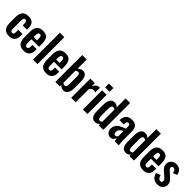

<svg xmlns="http://www.w3.org/2000/svg" viewBox="398 -2446 4091 4091"><g transform="rotate(45 2443.0 -400.5)"><path d="M226.1 8.8Q41 8.8 41 -202.1V-376Q41 -479 85.2 -533Q129.4 -586.9 226.1 -586.9Q317.9 -586.9 360.4 -543Q402.8 -499 402.8 -409.2V-360.8H274.9V-412.1Q274.9 -456.5 264.2 -473.9Q253.4 -491.2 227.1 -491.2Q197.8 -491.2 187.3 -470.2Q176.8 -449.2 176.8 -393.1V-181.2Q176.8 -127 188.2 -106.9Q199.7 -86.9 227.1 -86.9Q254.9 -86.9 264.9 -105.5Q274.9 -124 274.9 -165V-227.1H402.8V-171.9Q402.8 -82.5 359.9 -36.9Q316.9 8.8 226.1 8.8Z M666 8.8Q570.3 8.8 525.1 -44.7Q480 -98.1 480 -203.1V-375Q480 -480.5 525.6 -533.7Q571.3 -586.9 666 -586.9Q764.2 -586.9 804.4 -532.2Q844.7 -477.5 844.7 -366.2V-283.2H614.7V-168.9Q614.7 -127 627.4 -107.9Q640.1 -88.9 667 -88.9Q692.9 -88.9 704.3 -107.4Q715.8 -126 715.8 -164.1V-212.9H843.8V-172.9Q843.8 -84 799.1 -37.6Q754.4 8.8 666 8.8ZM614.7 -350.1H715.8V-404.8Q715.8 -449.7 704.8 -469.2Q693.8 -488.8 666 -488.8Q637.2 -488.8 626 -467.8Q614.7 -446.8 614.7 -390.1Z M945.8 0V-810.1H1080.6V0Z M1345.7 8.8Q1250 8.8 1204.8 -44.7Q1159.7 -98.1 1159.7 -203.1V-375Q1159.7 -480.5 1205.3 -533.7Q1251 -586.9 1345.7 -586.9Q1443.8 -586.9 1484.1 -532.2Q1524.4 -477.5 1524.4 -366.2V-283.2H1294.4V-168.9Q1294.4 -127 1307.1 -107.9Q1319.8 -88.9 1346.7 -88.9Q1372.6 -88.9 1384 -107.4Q1395.5 -126 1395.5 -164.1V-212.9H1523.4V-172.9Q1523.4 -84 1478.8 -37.6Q1434.1 8.8 1345.7 8.8ZM1294.4 -350.1H1395.5V-404.8Q1395.5 -449.7 1384.5 -469.2Q1373.5 -488.8 1345.7 -488.8Q1316.9 -488.8 1305.7 -467.8Q1294.4 -446.8 1294.4 -390.1Z M1865.2 8.8Q1809.6 8.8 1753.4 -43V0H1618.7V-810.1H1753.4V-534.2Q1807.6 -586.9 1871.6 -586.9Q1908.7 -586.9 1935.1 -568.8Q1961.4 -550.8 1974.9 -520.5Q1988.3 -490.2 1993.9 -459.2Q1999.5 -428.2 1999.5 -394V-198.2Q1999.5 -137.7 1986.6 -92.8Q1973.6 -47.9 1942.9 -19.5Q1912.1 8.8 1865.2 8.8ZM1813.5 -85.9Q1829.1 -85.9 1839.4 -94Q1849.6 -102.1 1854.5 -117.7Q1859.4 -133.3 1861.3 -150.6Q1863.3 -168 1863.3 -192.9V-400.9Q1863.3 -445.3 1852.5 -470.7Q1841.8 -496.1 1813.5 -496.1Q1784.7 -496.1 1753.4 -472.2V-106Q1781.2 -85.9 1813.5 -85.9Z M2096.2 0V-578.1H2231.9V-488.8Q2261.2 -539.6 2291.3 -562.3Q2321.3 -585 2357.9 -585Q2371.1 -585 2378.9 -583V-441.9Q2345.2 -454.1 2323.2 -454.1Q2269 -454.1 2231.9 -397.9V0Z M2449.7 -669.9V-783.2H2585.4V-669.9ZM2449.7 0V-578.1H2585.4V0Z M2823.2 8.8Q2753.4 8.8 2718.8 -40.8Q2684.1 -90.3 2684.1 -196.8V-374Q2684.1 -420.9 2691.2 -458Q2698.2 -495.1 2713.9 -524.9Q2729.5 -554.7 2757.1 -570.8Q2784.7 -586.9 2822.3 -586.9Q2878.9 -586.9 2926.3 -541V-810.1H3063V0H2926.3V-41Q2877.9 8.8 2823.2 8.8ZM2872.1 -85Q2898.9 -85 2926.3 -104V-475.1Q2900.4 -494.1 2872.1 -494.1Q2820.3 -494.1 2820.3 -402.8V-187Q2820.3 -137.7 2831.3 -111.3Q2842.3 -85 2872.1 -85Z M3278.8 8.8Q3223.1 8.8 3188.5 -32.7Q3153.8 -74.2 3153.8 -127.9Q3153.8 -169.4 3168.2 -203.4Q3182.6 -237.3 3200.9 -258.5Q3219.2 -279.8 3255.9 -300.8Q3292.5 -321.8 3316.7 -331.8Q3340.8 -341.8 3386.7 -358.9V-409.2Q3386.7 -449.2 3377.4 -467.5Q3368.2 -485.8 3340.8 -485.8Q3294.4 -485.8 3293 -421.9L3290.5 -387.2L3161.6 -392.1Q3164.6 -491.7 3210.9 -539.3Q3257.3 -586.9 3351.6 -586.9Q3436.5 -586.9 3477.5 -540.5Q3518.6 -494.1 3518.6 -409.2V-142.1Q3518.6 -84.5 3528.8 0H3406.7Q3395.5 -60.5 3392.6 -83Q3380.4 -43.9 3351.8 -17.6Q3323.2 8.8 3278.8 8.8ZM3328.6 -91.8Q3346.2 -91.8 3361.8 -103.8Q3377.4 -115.7 3386.7 -129.9V-292Q3360.8 -276.9 3344.5 -265.1Q3328.1 -253.4 3312.3 -237.5Q3296.4 -221.7 3289.1 -202.9Q3281.7 -184.1 3281.7 -161.1Q3281.7 -128.9 3294.2 -110.4Q3306.6 -91.8 3328.6 -91.8Z M3748.5 8.8Q3678.7 8.8 3644 -40.8Q3609.4 -90.3 3609.4 -196.8V-374Q3609.4 -420.9 3616.5 -458Q3623.5 -495.1 3639.2 -524.9Q3654.8 -554.7 3682.4 -570.8Q3710 -586.9 3747.6 -586.9Q3804.2 -586.9 3851.6 -541V-810.1H3988.3V0H3851.6V-41Q3803.2 8.8 3748.5 8.8ZM3797.4 -85Q3824.2 -85 3851.6 -104V-475.1Q3825.7 -494.1 3797.4 -494.1Q3745.6 -494.1 3745.6 -402.8V-187Q3745.6 -137.7 3756.6 -111.3Q3767.6 -85 3797.4 -85Z M4267.1 8.8Q4171.4 8.8 4126.2 -44.7Q4081.1 -98.1 4081.1 -203.1V-375Q4081.1 -480.5 4126.7 -533.7Q4172.4 -586.9 4267.1 -586.9Q4365.2 -586.9 4405.5 -532.2Q4445.8 -477.5 4445.8 -366.2V-283.2H4215.8V-168.9Q4215.8 -127 4228.5 -107.9Q4241.2 -88.9 4268.1 -88.9Q4293.9 -88.9 4305.4 -107.4Q4316.9 -126 4316.9 -164.1V-212.9H4444.8V-172.9Q4444.8 -84 4400.1 -37.6Q4355.5 8.8 4267.1 8.8ZM4215.8 -350.1H4316.9V-404.8Q4316.9 -449.7 4305.9 -469.2Q4294.9 -488.8 4267.1 -488.8Q4238.3 -488.8 4227.1 -467.8Q4215.8 -446.8 4215.8 -390.1Z M4694.8 8.8Q4547.4 8.8 4507.8 -144L4608.9 -183.1Q4632.3 -85.9 4692.9 -85.9Q4715.8 -85.9 4728.3 -97.9Q4740.7 -109.9 4740.7 -130.9Q4740.7 -154.3 4727.1 -173.6Q4713.4 -192.9 4676.8 -223.1L4607.9 -283.2Q4564.5 -319.3 4543.2 -353.3Q4522 -387.2 4522 -436Q4522 -504.4 4568.6 -545.7Q4615.2 -586.9 4686 -586.9Q4755.9 -586.9 4799.8 -546.4Q4843.8 -505.9 4856.9 -437L4765.6 -398.9Q4757.3 -438.5 4738.3 -464.4Q4719.2 -490.2 4689.9 -490.2Q4668.9 -490.2 4656.5 -477.1Q4644 -463.9 4644 -443.8Q4644 -414.1 4699.7 -368.2L4770 -304.2Q4791 -285.6 4804.7 -272Q4818.4 -258.3 4833.5 -237.8Q4848.6 -217.3 4856.2 -193.8Q4863.8 -170.4 4863.8 -144Q4863.8 -70.8 4816.2 -31Q4768.6 8.8 4694.8 8.8Z"/></g></svg>

Font: Oswald Medium
Style: Regular
Weight: 500
Designer: Vernon Adams
Foundry: Vernon Adams
Version: Version 4.103